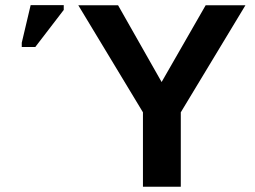

<svg xmlns="http://www.w3.org/2000/svg" viewBox="-20 -708 967 728"><path d="M665.5 -282.2V0H522V-282.2L276.9 -688H427.7L592.8 -397L759.8 -688H910.6ZM62.5 -529.8V-545.9L96.2 -688.5H221.7V-670.4L113.8 -529.8Z"/></svg>

Font: Liberation Sans
Style: Bold
Weight: 700
Designer: Steve Matteson
Foundry: Ascender Corporation
Version: Version 2.1.5